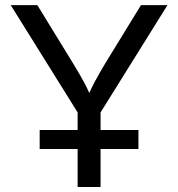

<svg xmlns="http://www.w3.org/2000/svg" viewBox="-20 -748 713 768"><path d="M290.5 0V-298.3L22.9 -727.5H129.4L273.4 -492.7Q297.4 -453.6 316.7 -418Q335.9 -382.3 356 -331.1H318.8Q338.9 -383.3 358.2 -419.4Q377.4 -455.6 399.9 -492.7L543.9 -727.5H649.9L382.3 -298.3V0ZM138.7 -151.9V-228H533.7V-151.9Z"/></svg>

Font: Inter 17pt
Style: Regular
Weight: 400
Version: Version 4.001;git-66647c0bb